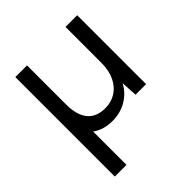

<svg xmlns="http://www.w3.org/2000/svg" viewBox="-196 -626 977 977"><g transform="rotate(-45 292.5 -138.0)"><path d="M70 220V-496H154V-215Q154 -138 186.5 -99Q219 -60 282 -60Q325 -60 358.5 -81Q392 -102 411.5 -142Q431 -182 431 -239V-496H515V0H439L434 -88Q410 -42 364.5 -15Q319 12 262 12Q231 12 203.5 4Q176 -4 154 -20V220Z"/></g></svg>

Font: DM Sans 12pt
Style: Regular
Weight: 400
Version: Version 4.004;gftools[0.9.30]